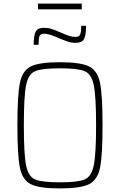

<svg xmlns="http://www.w3.org/2000/svg" viewBox="-20 -1043 669 1071"><path d="M77 -344Q77 -512 91 -580.5Q105 -649 152 -672.5Q199 -696 314 -696Q429 -696 476.5 -672.5Q524 -649 538 -580.5Q552 -512 552 -344Q552 -176 538 -107.5Q524 -39 476.5 -15.5Q429 8 314 8Q199 8 152 -15.5Q105 -39 91 -107.5Q77 -176 77 -344ZM516 -344Q516 -506 503 -568Q490 -630 452.5 -646Q415 -662 314 -662Q214 -662 176 -646Q138 -630 125.5 -568Q113 -506 113 -344Q113 -182 125.5 -120Q138 -58 176 -42Q214 -26 314 -26Q415 -26 452.5 -42Q490 -58 503 -120Q516 -182 516 -344ZM225 -888Q248 -888 268 -881.5Q288 -875 323 -860Q347 -849 365.5 -843Q384 -837 402 -837Q421 -837 427 -850.5Q433 -864 433 -899H460Q460 -845 448.5 -824.5Q437 -804 402 -804Q379 -804 359.5 -810.5Q340 -817 306 -831Q301 -833 284.5 -840Q268 -847 253 -851Q238 -855 225 -855Q206 -855 200.5 -842Q195 -829 195 -793H168Q168 -847 179.5 -867.5Q191 -888 225 -888ZM192 -991V-1023H436V-991Z"/></svg>

Font: Saira Semi Condensed Thin
Style: Regular
Weight: 100
Width: 4
Designer: Hector Gatti with collaboration of the Omnibus-Type team
Foundry: Omnibus-Type
Version: Version 1.001; ttfautohint (v1.8)